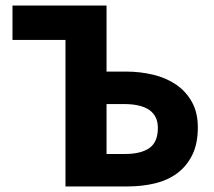

<svg xmlns="http://www.w3.org/2000/svg" viewBox="-20 -672 770 692"><path d="M216 0V-528H25V-652H364V-414H434Q486 -414 533 -402.5Q580 -391 615.5 -366.5Q651 -342 672 -304Q693 -266 693 -213Q693 -154 673 -113.5Q653 -73 618.5 -47.5Q584 -22 538 -11Q492 0 439 0ZM364 -117H430Q488 -117 518.5 -138.5Q549 -160 549 -211Q549 -297 426 -297H364Z"/></svg>

Font: hySource Sans Pro
Style: Bold
Weight: 700
Designer: Paul D. Hunt
Foundry: Adobe Systems Incorporated
Version: Version 2.021;PS 2.000;hotconv 1.0.86;makeotf.lib2.5.63406